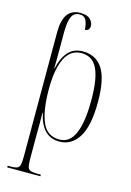

<svg xmlns="http://www.w3.org/2000/svg" viewBox="-146 -835 784 1145"><g transform="rotate(15 246.0 -262.5)"><path d="M19 239V229H30Q60 229 74.5 224.5Q89 220 93.5 203.5Q98 187 98 152V-618Q98 -764 203 -764Q246 -764 264.5 -745Q283 -726 283 -704Q283 -691 276 -682.5Q269 -674 254 -673Q252 -712 240.5 -733Q229 -754 201 -754Q168 -754 153.5 -725.5Q139 -697 138 -632V-536Q138 -503 138 -470Q138 -437 137 -404H139Q154 -472 187.5 -509Q221 -546 277 -546Q359 -546 400 -482Q441 -418 441 -278Q441 -130 397.5 -60Q354 10 279 10Q223 10 188.5 -26Q154 -62 140 -131H138Q139 -99 138.5 -63.5Q138 -28 138 12V152Q138 187 142.5 203.5Q147 220 161.5 224.5Q176 229 205 229H224V239ZM276 -2Q340 -2 370 -72.5Q400 -143 400 -277Q400 -411 369.5 -472.5Q339 -534 272 -534Q204 -534 171 -466.5Q138 -399 138 -276Q138 -147 168.5 -74.5Q199 -2 276 -2Z"/></g></svg>

Font: Noto Serif Display Condensed ExtraLight
Style: Regular
Weight: 200
Width: 3
Designer: Monotype Design Team
Foundry: Monotype Imaging Inc.
Version: Version 2.009